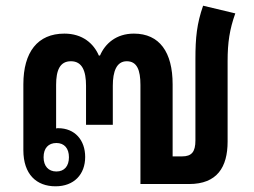

<svg xmlns="http://www.w3.org/2000/svg" viewBox="-20 -646 890 674"><path d="M175 8C240 8 279 -34 279 -95C279 -154 243 -196 184 -196C182 -196 179 -196 177 -195V-348C177 -399 190 -431 229 -431C269 -431 282 -396 282 -345V-208H376V-345C376 -395 389 -431 425 -431C461 -431 473 -400 473 -348V0H644C742 0 779 -59 779 -149V-431C779 -497 786 -543 806 -599L693 -626C671 -563 666 -514 666 -439V-153C666 -113 653 -97 619 -97H586V-350C586 -463 540 -528 450 -528C388 -528 349 -493 331 -451H327C309 -493 270 -528 206 -528C112 -528 62 -463 62 -350V-119C62 -34 108 8 175 8ZM178 -44C150 -44 133 -63 133 -94C133 -126 150 -144 178 -144C206 -144 222 -125 222 -94C222 -63 206 -44 178 -44Z"/></svg>

Font: Noto Sans Thai Looped SemiCondensed SemiBold
Style: Regular
Weight: 600
Width: 4
Designer: Sasikarn Vongin, Ben Mitchell
Foundry: The Fontpad Ltd
Version: Version 1.001